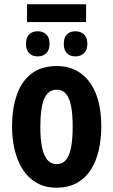

<svg xmlns="http://www.w3.org/2000/svg" viewBox="-20 -865 528 895"><path d="M452.1 -274.9Q452.1 -217.8 440.7 -166.5Q429.2 -115.2 404.5 -75.7Q379.9 -36.1 340.1 -13.2Q300.3 9.8 243.2 9.8Q189.9 9.8 150.9 -12.7Q111.8 -35.2 86.4 -74.5Q61 -113.8 48.6 -165.3Q36.1 -216.8 36.1 -274.9Q36.1 -357.4 57.9 -421.1Q79.6 -484.9 125.7 -521Q171.9 -557.1 245.1 -557.1Q308.1 -557.1 354.7 -524.4Q401.4 -491.7 426.8 -429Q452.1 -366.2 452.1 -274.9ZM168 -272.9Q168 -216.3 176 -177.7Q184.1 -139.2 200.9 -119.6Q217.8 -100.1 244.1 -100.1Q271 -100.1 287.4 -119.4Q303.7 -138.7 311.3 -177.7Q318.8 -216.8 318.8 -274.9Q318.8 -332.5 311.3 -370.6Q303.7 -408.7 287.4 -427.7Q271 -446.8 244.1 -446.8Q204.1 -446.8 186 -404.3Q168 -361.8 168 -272.9ZM381.3 -845.2V-762.2H106V-845.2ZM156.2 -719.2Q180.2 -719.2 195.6 -704.8Q210.9 -690.4 210.9 -660.2Q210.9 -631.8 195.6 -616.9Q180.2 -602.1 156.2 -602.1Q130.9 -602.1 116 -616.9Q101.1 -631.8 101.1 -660.2Q101.1 -690.4 116 -704.8Q130.9 -719.2 156.2 -719.2ZM331.1 -719.2Q355.5 -719.2 371.3 -704.8Q387.2 -690.4 387.2 -660.2Q387.2 -631.8 371.3 -616.9Q355.5 -602.1 331.1 -602.1Q306.6 -602.1 292 -616.9Q277.3 -631.8 277.3 -660.2Q277.3 -690.4 292 -704.8Q306.6 -719.2 331.1 -719.2Z"/></svg>

Font: Open Sans Condensed
Style: Regular
Weight: 400
Width: 3
Designer: Monotype Design Team
Foundry: Monotype Imaging Inc.
Version: Version 3.000